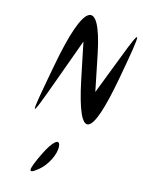

<svg xmlns="http://www.w3.org/2000/svg" viewBox="-178 -937 1102 1481"><g transform="rotate(15 373.5 -197.0)"><path d="M268 296C195 446 198 477 279 410C340 360 387 265 381 203C374 140 324 181 268 296ZM184 -388C98 71 100 72 226 -274L354 -626L414 -335C509 117 601 88 695 -424C771 -839 767 -856 662 -582L543 -274L484 -565C397 -985 282 -917 184 -388Z"/></g></svg>

Font: Venom Sans
Style: Obl
Weight: 400
Version: Version 1.001